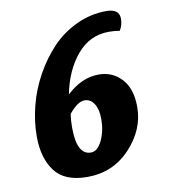

<svg xmlns="http://www.w3.org/2000/svg" viewBox="-78 -741 730 819"><g transform="rotate(-10 287.0 -331.5)"><path d="M235 10Q137 10 94.5 -47Q52 -104 52 -198Q52 -262 69 -329Q86 -396 120 -457.5Q154 -519 199.5 -567Q245 -615 307 -644Q369 -673 437 -673Q493 -673 493 -630Q493 -603 479 -580Q459 -584 432 -584Q349 -584 293.5 -518Q238 -452 218 -350Q283 -412 358 -412Q417 -412 456.5 -369.5Q496 -327 496 -247Q496 -150 421.5 -70Q347 10 235 10ZM279 -314Q249 -314 211 -267Q207 -241 207 -209Q207 -90 268 -90Q297 -90 316.5 -131Q336 -172 336 -223Q336 -265 320.5 -289.5Q305 -314 279 -314Z"/></g></svg>

Font: Overlock Black
Style: Italic
Weight: 900
Designer: Dario Muhafara
Foundry: Dario Manuel Muhafara
Version: Version 1.002